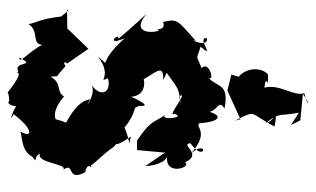

<svg xmlns="http://www.w3.org/2000/svg" viewBox="-190 -414 870 529"><g transform="rotate(-90 244.5 -149.0)"><path d="M244 -90C263 -60 183 -127 196 -103C185 -68 177 -146 193 -128C171 -160 179 -168 122 -206H96L89 -129L52 -183C53 -154 64 -126 79 -123C22 -130 50 -52 62 -74C86 -22 111 -90 115 -59C57 -17 129 -8 87 -57C147 -4 160 -48 170 -34C174 29 196 36 207 -32C182 15 245 16 210 35C282 49 267 15 297 -11C278 10 344 -6 322 -28C364 -45 341 -42 381 -31C342 14 410 -45 404 -13C374 -10 406 -70 397 -44C452 -94 459 -93 449 -134C418 -124 435 -170 427 -145C419 -147 411 -231 472 -179C396 -261 390 -276 398 -258C429 -248 379 -302 404 -240C332 -321 323 -273 353 -313C298 -271 280 -319 294 -286C254 -275 237 -308 281 -335C255 -311 199 -358 236 -335C231 -366 201 -388 145 -415C165 -398 167 -377 181 -430C181 -430 202 -443 244 -407C256 -430 280 -411 298 -444C303 -414 289 -439 327 -403C345 -415 336 -392 332 -402L375 -340L431 -398L484 -399C479 -394 481 -395 464 -415C457 -475 448 -478 443 -505C424 -474 388 -498 386 -467C365 -508 332 -529 351 -531C325 -478 343 -549 312 -533C303 -553 330 -502 254 -563C253 -566 265 -560 232 -558C216 -574 207 -502 233 -525C214 -549 164 -560 195 -546C151 -488 127 -495 148 -529C144 -521 96 -529 78 -495C55 -477 78 -494 86 -473C61 -486 58 -396 42 -409C65 -377 7 -401 35 -349C80 -338 12 -323 90 -340C23 -342 63 -331 105 -270C127 -251 94 -282 133 -223C103 -231 111 -221 160 -241C138 -265 161 -224 217 -210C217 -246 193 -248 218 -200C216 -178 222 -176 243 -222C248 -163 323 -196 290 -191C303 -161 340 -131 289 -134C343 -104 315 -144 314 -128C258 -88 272 -93 216 -84ZM165 218 178 244 251 251C213 277 218 262 253 255C242 227 279 189 268 145C313 150 253 156 304 155C323 140 326 98 298 74L304 54L260 43L181 79L177 64C209 126 197 102 161 173C217 183 172 170 170 148C202 190 188 182 199 240Z"/></g></svg>

Font: Asimov Aggro
Style: Condensed
Weight: 500
Designer: Google
Version: Version 2.000980; 2014